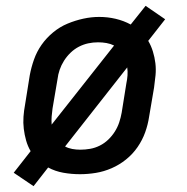

<svg xmlns="http://www.w3.org/2000/svg" viewBox="-20 -589 640 658"><path d="M95 49 27 3 85 -71Q75 -88 69.5 -107.5Q64 -127 61.5 -147.5Q59 -168 60.5 -189Q62 -210 66 -231L82 -331Q87 -358 96.5 -385Q106 -412 122.5 -435.5Q139 -459 162 -478Q185 -497 211.5 -508Q238 -519 265.5 -525Q293 -531 320 -531Q349 -531 376.5 -524.5Q404 -518 428 -505L479 -569L546 -523L488 -449Q498 -432 504 -412.5Q510 -393 512.5 -372.5Q515 -352 513 -331Q511 -310 508 -289L491 -189Q487 -162 477.5 -135.5Q468 -109 451.5 -85Q435 -61 412 -42.5Q389 -24 362.5 -12.5Q336 -1 308.5 3.5Q281 8 254 8Q225 8 197 3Q169 -2 145 -15ZM157 -162 371 -433Q359 -439 345 -441.5Q331 -444 316 -444Q299 -444 282.5 -440.5Q266 -437 250.5 -429Q235 -421 222 -408.5Q209 -396 199.5 -381Q190 -366 184.5 -350Q179 -334 177 -317L160 -217Q158 -203 157 -189.5Q156 -176 157 -162ZM255 -76Q272 -76 289 -79Q306 -82 322 -90Q338 -98 351 -110.5Q364 -123 373.5 -138Q383 -153 388.5 -169.5Q394 -186 397 -203L413 -303Q416 -317 417 -330.5Q418 -344 416 -358L203 -87Q214 -81 227.5 -78.5Q241 -76 255 -76Q255 -76 255 -76Q255 -76 255 -76Z"/></svg>

Font: Iosevka Etoile Medium Oblique
Style: Regular
Weight: 500
Italic angle: -9°
Designer: Belleve Invis
Foundry: Belleve Invis
Version: Version 15.5.2; ttfautohint (v1.8.4)